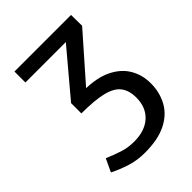

<svg xmlns="http://www.w3.org/2000/svg" viewBox="-199 -762 868 868"><g transform="rotate(-45 235.0 -328.5)"><path d="M52.2 -667H404.8L394 -597H52.2ZM210 10Q161 10 118.5 -3.5Q76 -17 38 -36L67 -98Q102 -83 137 -71.5Q172 -60 210 -60ZM210 10V-60Q280 -60 319.3 -95.9Q358.7 -131.8 358.7 -194Q358.7 -239.7 337.6 -267.2Q316.5 -294.8 267.2 -307Q217.8 -319.2 132.2 -319.2V-385H213.3Q295 -385 347.7 -359.2Q400.3 -333.5 425.5 -290.2Q450.7 -247 450.7 -194Q450.7 -136 425.3 -89.5Q400 -43 346.7 -16.5Q293.3 10 210 10ZM201.8 -355 132.2 -385 369.5 -667H414L414.8 -597Z"/></g></svg>

Font: Epunda Slab Light
Style: Regular
Weight: 300
Designer: Simon Atzbach
Foundry: typofactur
Version: Version 1.102